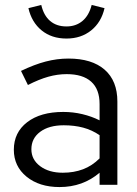

<svg xmlns="http://www.w3.org/2000/svg" viewBox="-20 -748 556 777"><path d="M221 9Q139 9 87.5 -33Q36 -75 36 -142Q36 -212 90 -253.5Q144 -295 236 -295Q276 -295 313.5 -286Q351 -277 383 -261V-327Q383 -387 349 -417.5Q315 -448 250 -448Q213 -448 175.5 -437.5Q138 -427 93 -404L65 -461Q119 -487 165 -499Q211 -511 257 -511Q352 -511 403.5 -466Q455 -421 455 -337V0H383V-49Q349 -20 308.5 -5.5Q268 9 221 9ZM107 -144Q107 -102 142.5 -75.5Q178 -49 234 -49Q279 -49 316 -63Q353 -77 383 -107V-201Q352 -222 316.5 -231.5Q281 -241 238 -241Q178 -241 142.5 -214.5Q107 -188 107 -144ZM249 -641Q287 -641 313.5 -663Q340 -685 351 -728L403 -715Q390 -658 349 -625Q308 -592 249 -592Q189 -592 148.5 -625Q108 -658 95 -715L147 -728Q157 -685 183 -663Q209 -641 249 -641Z"/></svg>

Font: Red Hat Display
Style: Regular
Weight: 400
Designer: Pentagram / MCKL
Foundry: Pentagram / MCKL
Version: Version 1.003; Red Hat Display